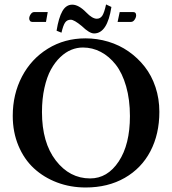

<svg xmlns="http://www.w3.org/2000/svg" viewBox="-20 -830 770 860"><path d="M516.1 -775.9H577.1Q589.8 -775.9 589.8 -761.2Q589.8 -752 583 -741.9Q576.2 -731.9 566.9 -731.9H506.8ZM186 -731.9H124Q117.7 -731.9 114.3 -736.6Q110.8 -741.2 110.8 -747.1Q110.8 -756.3 117.4 -766.1Q124 -775.9 132.8 -775.9H193.8ZM413.6 -746.1Q428.7 -746.1 437.7 -759Q446.8 -772 455.1 -810.1L479 -798.8Q460.9 -680.2 401.4 -680.2Q380.4 -680.2 346.2 -713.4Q312 -741.7 296.9 -741.7Q280.3 -741.7 271.5 -728.8Q262.7 -715.8 255.4 -683.6L233.4 -692.4Q242.7 -750.5 259.3 -779.8Q275.9 -809.1 303.7 -809.1Q332.5 -809.1 366.7 -773.9Q393.6 -746.1 413.6 -746.1ZM351.1 -617.2Q324.7 -617.2 299.3 -606.9Q273.9 -596.7 250 -574Q226.1 -551.3 208 -518.3Q189.9 -485.4 179 -436.3Q168 -387.2 168 -328.1Q168 -191.4 230 -111.1Q292 -30.8 383.8 -30.8Q461.4 -30.8 511.7 -106.7Q562 -182.6 562 -310.1Q562 -383.8 544.9 -443.4Q527.8 -502.9 498.5 -540.3Q469.2 -577.6 431.6 -597.4Q394 -617.2 351.1 -617.2ZM693.8 -329.1Q693.8 -229.5 653.8 -152.8Q613.8 -76.2 538.6 -33.2Q463.4 9.8 363.8 9.8Q295.4 9.8 235.8 -12.7Q176.3 -35.2 132.1 -75.9Q87.9 -116.7 62.5 -177.5Q37.1 -238.3 37.1 -311Q37.1 -408.2 78.6 -487.3Q120.1 -566.4 194.8 -612.3Q269.5 -658.2 362.8 -658.2Q415.5 -658.2 465.1 -643.3Q514.6 -628.4 555.9 -599.6Q597.2 -570.8 628.2 -531.2Q659.2 -491.7 676.5 -439.7Q693.8 -387.7 693.8 -329.1Z"/></svg>

Font: Linux Libertine G
Style: Semibold
Weight: 600
Designer: Philipp H. Poll
Foundry: Philipp H. Poll
Version: Version 5.1.1